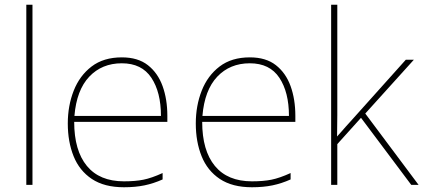

<svg xmlns="http://www.w3.org/2000/svg" viewBox="-20 -780 1786 810"><path d="M91 0V-760H117V0Z M503 10Q420 10 367.5 -25Q315 -60 290.5 -121Q266 -182 266 -259Q266 -334 291 -397.5Q316 -461 366.5 -499.5Q417 -538 494 -538Q562 -538 604 -505Q646 -472 666 -416.5Q686 -361 686 -291V-266H293Q293 -145 346.5 -80Q400 -15 503 -15Q551 -15 585.5 -22Q620 -29 666 -50V-23Q628 -6 589.5 2Q551 10 503 10ZM294 -291H659Q659 -391 618.5 -452Q578 -513 494 -513Q410 -513 356.5 -456.5Q303 -400 294 -291Z M1043 10Q960 10 907.5 -25Q855 -60 830.5 -121Q806 -182 806 -259Q806 -334 831 -397.5Q856 -461 906.5 -499.5Q957 -538 1034 -538Q1102 -538 1144 -505Q1186 -472 1206 -416.5Q1226 -361 1226 -291V-266H833Q833 -145 886.5 -80Q940 -15 1043 -15Q1091 -15 1125.5 -22Q1160 -29 1206 -50V-23Q1168 -6 1129.5 2Q1091 10 1043 10ZM834 -291H1199Q1199 -391 1158.5 -452Q1118 -513 1034 -513Q950 -513 896.5 -456.5Q843 -400 834 -291Z M1377 0V-760H1403V-385Q1403 -337 1403 -294Q1403 -251 1402 -203H1401Q1413 -216 1421.5 -226Q1430 -236 1439 -246Q1448 -256 1459 -268L1692 -528H1726L1521 -301L1746 0H1715L1503 -283L1403 -172V0Z"/></svg>

Font: Noto Sans Symbols Thin
Style: Regular
Weight: 250
Version: Version 2.002